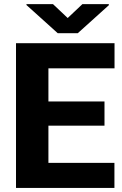

<svg xmlns="http://www.w3.org/2000/svg" viewBox="-20 -923 601 943"><path d="M542 -123V0H58.6V-710.9H542.5V-587.4H217.8V-424.8H493.2V-305.7H217.8V-123ZM240.2 -902.8 312.5 -834.5 384.8 -902.8H514.6V-897.5L361.8 -759.8H263.7L109.9 -898.4V-902.8Z"/></svg>

Font: Vazirmatn RD FD ExtraBold
Style: Regular
Weight: 800
Designer: Saber Rastikerdar
Foundry: Saber Rastikerdar
Version: Version 33.003